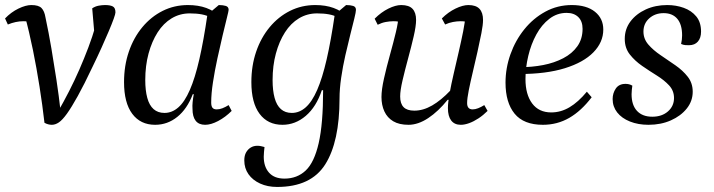

<svg xmlns="http://www.w3.org/2000/svg" viewBox="-25 -482 2827 760"><path d="M180 12Q173 12 165.5 10Q158 8 151 4Q143 -66 131.5 -139Q120 -212 105.5 -283.5Q91 -355 73 -421L100 -392Q91 -398 67 -398Q38 -398 6 -385L-5 -409Q19 -434 48 -448Q77 -462 99 -462Q128 -462 139.5 -450Q151 -438 155 -413Q168 -352 178.5 -290Q189 -228 198.5 -165.5Q208 -103 215 -40L204 -39Q227 -79 248.5 -121Q270 -163 289 -206.5Q308 -250 324.5 -293.5Q341 -337 353 -379L350 -332L340 -449Q352 -457 365.5 -459.5Q379 -462 391 -462Q411 -462 421.5 -456.5Q432 -451 432 -433Q432 -427 425 -407.5Q418 -388 405.5 -358.5Q393 -329 377 -293.5Q361 -258 342 -219Q308 -147 283 -102Q258 -57 240 -32Q222 -7 208 2.5Q194 12 180 12Z M589 12Q531 12 498.5 -31.5Q466 -75 466 -157Q466 -222 485 -277.5Q504 -333 538.5 -374.5Q573 -416 619 -439Q665 -462 719 -462Q760 -462 791.5 -450.5Q823 -439 850 -414L847 -386Q835 -397 808 -413Q781 -429 726 -429Q687 -429 654.5 -409.5Q622 -390 599 -354Q576 -318 563 -270Q550 -222 550 -165Q550 -124 558 -94.5Q566 -65 583 -50Q600 -35 626 -35Q656 -35 681 -57Q706 -79 726.5 -126Q747 -173 764 -247Q781 -321 796 -424L841 -462Q858 -462 869 -458.5Q880 -455 880 -443Q880 -439 873 -411Q866 -383 856 -341Q846 -299 835.5 -250.5Q825 -202 818 -156.5Q811 -111 811 -76Q811 -62 816 -55.5Q821 -49 833 -49Q844 -49 855.5 -53.5Q867 -58 880 -66L892 -43Q867 -18 838.5 -3Q810 12 787 12Q762 12 749.5 -4Q737 -20 737 -51Q736 -63 737.5 -78Q739 -93 742 -109H738Q716 -51 677 -19.5Q638 12 589 12Z M1072 258Q1034 258 1004.5 244.5Q975 231 958.5 207.5Q942 184 942 153Q942 134 949 121.5Q956 109 967.5 102Q979 95 994 95Q1001 95 1008 96.5Q1015 98 1022 100Q1021 110 1020 119.5Q1019 129 1019 138Q1019 178 1040 201.5Q1061 225 1101 225Q1151 225 1185 193Q1219 161 1236.5 84.5Q1254 8 1254 -125H1249Q1227 -59 1185.5 -23.5Q1144 12 1093 12Q1035 12 1002.5 -31.5Q970 -75 970 -157Q970 -222 989 -277.5Q1008 -333 1042.5 -374.5Q1077 -416 1123 -439Q1169 -462 1223 -462Q1264 -462 1295.5 -450.5Q1327 -439 1354 -414L1351 -386Q1339 -397 1312 -413Q1285 -429 1230 -429Q1191 -429 1158.5 -409.5Q1126 -390 1103 -354Q1080 -318 1067 -270Q1054 -222 1054 -165Q1054 -124 1062 -94.5Q1070 -65 1087 -50Q1104 -35 1130 -35Q1160 -35 1185 -57Q1210 -79 1230.5 -126Q1251 -173 1268 -247Q1285 -321 1300 -424L1345 -462Q1362 -462 1373 -458.5Q1384 -455 1384 -443Q1384 -435 1377.5 -408.5Q1371 -382 1361.5 -344.5Q1352 -307 1342 -263Q1332 -219 1325.5 -174.5Q1319 -130 1319 -92Q1319 79 1262.5 168.5Q1206 258 1072 258Z M1592 12Q1555 12 1531.5 -2Q1508 -16 1496.5 -41Q1485 -66 1485 -98Q1485 -127 1495 -171.5Q1505 -216 1518.5 -264.5Q1532 -313 1542 -354.5Q1552 -396 1552 -420L1565 -392Q1560 -395 1552 -396.5Q1544 -398 1533 -398Q1518 -398 1502 -395Q1486 -392 1470 -384L1458 -408Q1484 -434 1512.5 -448Q1541 -462 1563 -462Q1594 -462 1608 -447Q1622 -432 1622 -403Q1622 -379 1612.5 -338Q1603 -297 1590.5 -251Q1578 -205 1568.5 -164.5Q1559 -124 1559 -100Q1559 -72 1572.5 -58Q1586 -44 1615 -44Q1650 -44 1685.5 -64.5Q1721 -85 1758 -124L1772 -87H1747Q1710 -41 1670 -14.5Q1630 12 1592 12ZM1799 12Q1774 12 1761 -5Q1748 -22 1748 -54Q1748 -76 1754.5 -112Q1761 -148 1771 -191Q1781 -234 1791 -277.5Q1801 -321 1808.5 -358.5Q1816 -396 1817 -420L1831 -392Q1826 -395 1818 -396.5Q1810 -398 1798 -398Q1784 -398 1768 -395Q1752 -392 1737 -385L1724 -409Q1749 -434 1778 -448Q1807 -462 1829 -462Q1859 -462 1873 -447Q1887 -432 1887 -403Q1887 -384 1880.5 -350.5Q1874 -317 1865 -277Q1856 -237 1846.5 -197Q1837 -157 1830.5 -124.5Q1824 -92 1824 -74Q1824 -49 1846 -49Q1856 -49 1867.5 -53.5Q1879 -58 1892 -66L1905 -43Q1888 -26 1869 -13.5Q1850 -1 1832 5.5Q1814 12 1799 12Z M2124 12Q2048 12 2012 -32Q1976 -76 1976 -155Q1976 -212 1995.5 -267Q2015 -322 2050.5 -366Q2086 -410 2134 -436Q2182 -462 2238 -462Q2297 -462 2330 -435.5Q2363 -409 2363 -365Q2363 -315 2324 -275Q2285 -235 2211 -212Q2137 -189 2031 -189L2033 -216Q2081 -216 2125 -224.5Q2169 -233 2204.5 -251.5Q2240 -270 2260.5 -299Q2281 -328 2281 -368Q2281 -398 2264 -414.5Q2247 -431 2218 -431Q2180 -431 2149.5 -407.5Q2119 -384 2098 -345.5Q2077 -307 2066 -260.5Q2055 -214 2055 -169Q2055 -108 2081.5 -72.5Q2108 -37 2157 -37Q2195 -37 2229.5 -57.5Q2264 -78 2298 -119L2317 -97Q2276 -43 2228.5 -15.5Q2181 12 2124 12Z M2542 12Q2501 12 2468.5 -1Q2436 -14 2418 -37Q2400 -60 2400 -90Q2400 -113 2412.5 -131.5Q2425 -150 2451 -150Q2458 -150 2464.5 -148.5Q2471 -147 2478 -143Q2477 -135 2476 -126.5Q2475 -118 2475 -109Q2475 -66 2496.5 -43Q2518 -20 2557 -20Q2595 -20 2619 -41Q2643 -62 2643 -94Q2643 -123 2623.5 -144Q2604 -165 2575 -183Q2546 -201 2517 -221Q2488 -241 2468 -266.5Q2448 -292 2448 -328Q2448 -367 2470.5 -397Q2493 -427 2531 -444.5Q2569 -462 2616 -462Q2651 -462 2681.5 -451Q2712 -440 2731 -417Q2750 -394 2750 -357Q2750 -332 2737.5 -317.5Q2725 -303 2702 -303Q2695 -303 2687.5 -303.5Q2680 -304 2671 -308Q2673 -316 2674 -325Q2675 -334 2675 -342Q2675 -385 2656 -407.5Q2637 -430 2602 -430Q2568 -430 2545 -409.5Q2522 -389 2522 -357Q2522 -328 2541.5 -305.5Q2561 -283 2590 -263.5Q2619 -244 2648.5 -223.5Q2678 -203 2697.5 -178Q2717 -153 2717 -119Q2717 -82 2693.5 -52.5Q2670 -23 2630.5 -5.5Q2591 12 2542 12Z"/></svg>

Font: Petrona
Style: Italic
Weight: 400
Italic angle: -9°
Designer: Ringo R. Seeber
Foundry: Ringo R. Seeber
Version: Version 2.001; ttfautohint (v1.8.3)